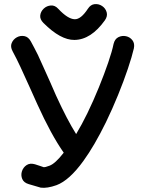

<svg xmlns="http://www.w3.org/2000/svg" viewBox="-20 -896 702 928"><path d="M177 11Q208 15 253 -1Q315 -24 383 -118Q436 -191 492 -305Q523 -369 550.5 -436.5Q578 -504 598 -563.5Q618 -623 627 -662Q632 -686 620 -701.5Q608 -717 589 -721Q570 -725 552.5 -716.5Q535 -708 529 -684Q522 -649 503 -593.5Q484 -538 458 -474Q432 -410 402 -348Q375 -293 348 -248Q304 -318 251 -434L223 -498L192 -567L163 -631Q145 -667 129 -696Q117 -718 97.5 -721.5Q78 -725 61 -715.5Q44 -706 36.5 -688Q29 -670 41 -648Q61 -611 79 -572L125 -471Q153 -410 160 -393Q227 -245 288 -158Q247 -105 219 -95Q198 -87 191 -88Q189 -89 173.5 -94Q158 -99 149 -102Q125 -109 108.5 -98Q92 -87 86 -68Q80 -49 87.5 -31Q95 -13 119 -6Q172 10 177 11ZM340 -703Q420 -704 487 -798Q501 -818 495.5 -837Q490 -856 473.5 -867Q457 -878 437.5 -876Q418 -874 405 -854Q371 -802 341 -803Q308 -804 262 -853Q246 -871 226 -869.5Q206 -868 191.5 -854.5Q177 -841 174.5 -822Q172 -803 190 -785Q273 -702 340 -703Z"/></svg>

Font: Balsamiq Sans
Style: Regular
Weight: 400
Designer: Michael Angeles
Foundry: Balsamiq SRL
Version: Version 1.020; ttfautohint (v1.8.4.7-5d5b);gftools[0.9.26]